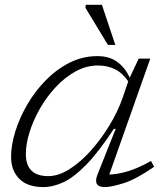

<svg xmlns="http://www.w3.org/2000/svg" viewBox="-20 -750 674 780"><path d="M376.5 -42 450 -226.5H442.5Q381.5 -133.5 331.5 -82Q281.5 -30.5 238.8 -10.2Q196 10 155.5 10Q91.5 10 58.2 -23.8Q25 -57.5 25 -113Q25 -160 42 -215.2Q59 -270.5 90.5 -324.8Q122 -379 165.5 -423.5Q209 -468 262.2 -495Q315.5 -522 375.5 -522Q424.5 -522 456.5 -498.5Q488.5 -475 507 -434.5L543.5 -512H590.5L424 -41Q454.5 -41.5 496.2 -53.2Q538 -65 593.5 -96L606 -72.5Q533 -21.5 482.2 -5.8Q431.5 10 406 10Q355.5 10 376.5 -42ZM85 -124.5Q85 -34.5 176 -34.5Q217.5 -34.5 262.2 -62.8Q307 -91 349 -138Q391 -185 425.2 -241.5Q459.5 -298 479 -355L501 -419.5Q478.5 -453 447.5 -468.5Q416.5 -484 378.5 -484Q331 -484 287.2 -460Q243.5 -436 206.5 -396.2Q169.5 -356.5 142.2 -308.8Q115 -261 100 -212.8Q85 -164.5 85 -124.5ZM448.5 -567.5H418.5L327 -718.5L328.5 -730.5H394Z"/></svg>

Font: Newsreader Caption Light
Style: Italic
Weight: 300
Italic angle: -17°
Designer: Hugues Gentile
Foundry: Production Type
Version: Version 1.001